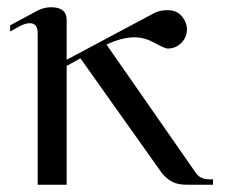

<svg xmlns="http://www.w3.org/2000/svg" viewBox="-20 -510 627 530"><path d="M121 -490Q164 -490 164 -455V-345L404 -473Q420 -482 442 -482Q468 -482 482 -465Q496 -448 496 -429Q496 -407 480.5 -391.5Q465 -376 443 -376Q435 -376 407 -391.5Q379 -407 351 -407Q317 -407 274 -387L519 -35Q531 -15 558 -15H568V0H498Q472 0 458 -7Q441 -15 427 -32L202 -349L164 -328V0H84V-419Q84 -446 62 -446Q51 -446 35 -438L8 -423V-440L84 -481Q102 -490 121 -490Z"/></svg>

Font: kawoszeh
Style: Medium
Weight: 500
Version: Version 000.030